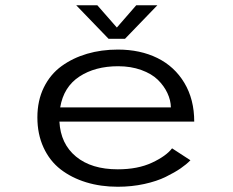

<svg xmlns="http://www.w3.org/2000/svg" viewBox="-20 -701 890 732"><path d="M580 -681 456.5 -553H394L270.5 -681H351L425.5 -596L499.5 -681ZM706 -90Q691 -74.5 668.5 -59Q646 -43.5 612 -26.8Q578 -10 530 0.5Q482 11 429 11Q364 11 308.5 -6Q253 -23 211.2 -55.2Q169.5 -87.5 146 -138.5Q122.5 -189.5 122.5 -253.5Q122.5 -317.5 147.2 -367.8Q172 -418 214.8 -449Q257.5 -480 312 -496Q366.5 -512 429.5 -512Q514.5 -512 580 -479.8Q645.5 -447.5 683 -384.8Q720.5 -322 720.5 -237.5H206.5Q211 -152.5 269.8 -104Q328.5 -55.5 429 -55.5Q505.5 -55.5 559.5 -80.8Q613.5 -106 636 -135.5ZM430.5 -448.5Q342.5 -448.5 282.5 -409Q222.5 -369.5 209.5 -291.5H631.5Q631 -319 618.2 -346.2Q605.5 -373.5 581.8 -396.8Q558 -420 518.5 -434.2Q479 -448.5 430.5 -448.5Z"/></svg>

Font: League Mono Wide Light
Style: Regular
Weight: 300
Width: 8
Designer: Tyler Finck
Foundry: The League of Moveable Type / Tyler Finck
Version: Version 2.210